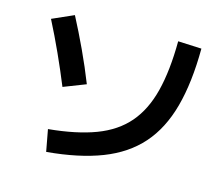

<svg xmlns="http://www.w3.org/2000/svg" viewBox="-108 -891 1216 1058"><g transform="rotate(15 500.0 -361.5)"><path d="M215 -97Q374 -112 482.5 -153Q591 -194 656.5 -270Q722 -346 752 -464Q782 -582 783 -750L917 -744Q916 -550 878 -410.5Q840 -271 759.5 -180Q679 -89 550 -39Q421 11 238 27ZM232 -342Q197 -428 157 -516Q117 -604 74 -688L196 -742Q239 -660 281 -570Q323 -480 358 -391Z"/></g></svg>

Font: M PLUS 1 Code
Style: Regular
Weight: 400
Designer: Coji Morishita
Foundry: UNDERFOREST DESIGN
Version: Version 1.005